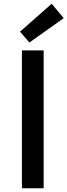

<svg xmlns="http://www.w3.org/2000/svg" viewBox="-20 -1005 360 1025"><path d="M97 0H213V-736H97ZM137 -778 320 -908 256 -985 87 -836Z"/></svg>

Font: Noto Sans Japanese Medium
Style: Regular
Weight: 500
Designer: Ryoko NISHIZUKA (kana & ideographs); Paul D. Hunt (Latin, Greek & Cyrillic); Wenlong ZHANG (bopomofo); Sandoll Communica
Foundry: Adobe Systems Incorporated
Version: Version 1.000;PS 1;hotconv 1.0.78;makeotf.lib2.5.61930